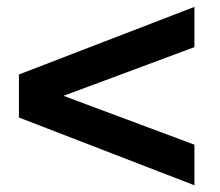

<svg xmlns="http://www.w3.org/2000/svg" viewBox="-20 -533 640 558"><path d="M545 -513V-396L164.5 -254.5L545 -112.5V5.5L35 -191.5V-316.5Z"/></svg>

Font: Chivo Mono Medium
Style: Regular
Weight: 500
Monospace: yes
Designer: Hector Gatti
Foundry: Omnibus-Type
Version: Version 1.008